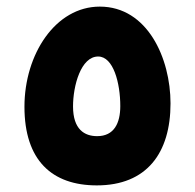

<svg xmlns="http://www.w3.org/2000/svg" viewBox="-20 -561 589 581"><path d="M273 0C424 0 496 -98 496 -248C496 -385 426 -541 282 -541C148 -541 54 -397 54 -238C54 -76 137 0 273 0ZM274 -149C236 -149 201 -169 201 -239C201 -302 225 -390 277 -390C323 -390 344 -310 344 -240C344 -188 325 -149 274 -149Z"/></svg>

Font: Noto Sans Arabic UI SmCn XBd
Style: Regular
Weight: 800
Width: 4
Designer: Monotype Design Team, Nadine Chahine and Nizar Qandah
Foundry: Monotype Imaging Inc.
Version: Version 2.010